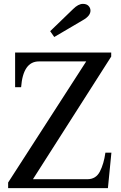

<svg xmlns="http://www.w3.org/2000/svg" viewBox="-20 -971 626 991"><path d="M239 -810 357 -924Q384 -951 408 -951Q427 -951 437 -940.5Q447 -930 447 -916Q447 -889 408 -867L260 -780ZM22 -29 425 -654H181Q99 -654 89 -521H58V-700H554V-679L150 -46H431Q475 -46 495.5 -85.5Q516 -125 524 -183H555L537 0H22Z"/></svg>

Font: Taviraj Medium
Style: Regular
Weight: 500
Designer: Katatrad Team
Foundry: CadsonDemak
Version: Version 1.030